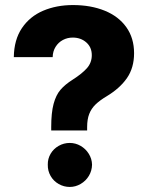

<svg xmlns="http://www.w3.org/2000/svg" viewBox="-20 -737 598 767"><path d="M270.5 -418.9Q308.1 -442.9 327.4 -464.8Q346.7 -486.8 346.7 -516.6Q346.7 -548.3 324.7 -567.6Q302.7 -586.9 270.5 -586.9Q249.5 -586.9 231.4 -577.4Q213.4 -567.9 202.1 -550Q190.9 -532.2 190.4 -508.8H35.2Q36.1 -578.1 67.6 -624.8Q99.1 -671.4 152.3 -694.1Q205.6 -716.8 271.5 -716.8Q342.8 -716.8 398.2 -694.3Q453.6 -671.9 484.6 -628.4Q515.6 -585 515.6 -524.4Q515.6 -466.3 487.3 -425.3Q459 -384.3 406.2 -352.5Q378.4 -335.9 361.6 -319.6Q344.7 -303.2 336.4 -281.7Q328.1 -260.3 328.1 -229.5V-215.8H184.6V-229.5Q184.6 -286.6 194.1 -322Q203.6 -357.4 221.7 -378.4Q239.7 -399.4 270.5 -418.9ZM170.9 -79.1Q170.4 -102.5 182.1 -122.6Q193.8 -142.6 214.4 -154.3Q234.9 -166 258.8 -166Q281.7 -166 302 -154.3Q322.3 -142.6 334.7 -122.6Q347.2 -102.5 347.7 -79.1Q347.2 -54.7 335 -34.4Q322.8 -14.2 302.2 -2.2Q281.7 9.8 258.8 9.8Q234.9 9.8 214.4 -2Q193.8 -13.7 182.1 -34.2Q170.4 -54.7 170.9 -79.1Z"/></svg>

Font: Pretendard ExtraBold
Style: Regular
Weight: 800
Designer: Base glyphs from Inter by Rasmus Andersson; Hangeul glyphs from Noto Sans CJK(Source Han Sans) by Jang Soo-young and Kan
Foundry: Kil Hyung-jin
Version: Version 1.309